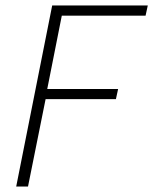

<svg xmlns="http://www.w3.org/2000/svg" viewBox="-20 -679 558 699"><path d="M39 0 170 -659H518L510 -622H205L152 -355H410L402 -318H146L82 0Z"/></svg>

Font: Source Sans 3 ExtraLight Light
Style: Italic
Weight: 300
Italic angle: -11°
Version: Version 3.052;hotconv 1.1.0;makeotfexe 2.6.0